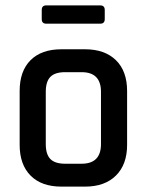

<svg xmlns="http://www.w3.org/2000/svg" viewBox="-20 -693 544 713"><path d="M352 -605H152Q135 -605 135 -622V-656Q135 -673 152 -673H352Q369 -673 369 -656V-622Q369 -605 352 -605ZM296 0H208Q134 0 93.5 -41Q53 -82 53 -155V-355Q53 -429 93.5 -469.5Q134 -510 208 -510H296Q369 -510 410.5 -469.5Q452 -429 452 -355V-155Q452 -82 410.5 -41Q369 0 296 0ZM222 -85H283Q355 -85 355 -158V-352Q355 -425 283 -425H222Q184 -425 167 -407.5Q150 -390 150 -352V-158Q150 -120 167 -102.5Q184 -85 222 -85Z"/></svg>

Font: Rajdhani SemiBold
Style: Regular
Weight: 600
Designer: Satya Rajpurohit, Jyotish Sonowal
Foundry: Indian Type Foundry
Version: Version 1.201 February 1, 2022